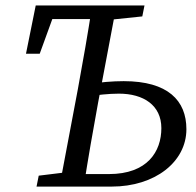

<svg xmlns="http://www.w3.org/2000/svg" viewBox="-20 -690 723 710"><path d="M115.1 0H241.8L251.9 -55.4H245.6L123.2 -40.4L115.1 0ZM199.9 0H289.6C305.7 -103 323.7 -207 342.7 -310L410.6 -669.7H320.9C304.9 -566.7 286.9 -462.7 267.8 -359.7L199.9 0ZM241.9 0H392.9C553 0 669.3 -91.3 669.3 -212.3C669.3 -318 601.3 -389.9 437.4 -389.9C395.1 -389.9 351.9 -385.8 309.7 -379.7L301.6 -333.5C340.8 -338.7 380.7 -343.7 419.8 -343.7C510.4 -343.7 576.7 -300.9 576.7 -216.1C576.7 -129.9 525.5 -46.3 382.7 -46.3H250.9L241.9 0ZM76.1 -491.4H126.9L191.7 -669.7L137 -619.5H364.2V-669.7H112.1L76.1 -491.4ZM342.6 -614.3H362L506.2 -629.3L514.3 -669.7H359.5L342.6 -614.3Z"/></svg>

Font: Source Serif Variable
Style: Italic
Weight: 389
Italic angle: -12°
Designer: Frank Grießhammer
Foundry: Adobe Systems Incorporated
Version: Version 3.001;hotconv 1.0.111;makeotfexe 2.5.65597